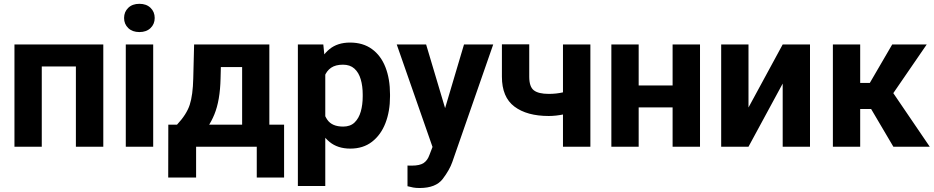

<svg xmlns="http://www.w3.org/2000/svg" viewBox="-20 -758 4824 992"><path d="M409.2 -528.3V-414.5H156.7V-528.3ZM195.8 -528.3V0H54.7V-528.3ZM513.7 -528.3V0H372.1V-528.3Z M771.5 -528.3V0H629.9V-528.3ZM621.1 -665Q621.1 -696.8 642.6 -717.5Q664.1 -738.3 700.2 -738.3Q736.3 -738.3 757.8 -717.5Q779.3 -696.8 779.3 -665Q779.3 -633.8 757.8 -613Q736.3 -592.3 700.2 -592.3Q664.1 -592.3 642.6 -613Q621.1 -633.8 621.1 -665Z M982.9 -528.3H1124L1119.6 -353Q1117.2 -238.8 1087.4 -166.5Q1057.6 -94.2 1010.7 -54.9Q963.9 -15.6 909.2 0H880.9L879.4 -112.3L894.5 -113.8Q944.3 -167 960.4 -217Q976.6 -267.1 978.5 -353ZM1021 -528.3H1371.6V0H1231V-411.6H1021ZM849.6 -113.8H1447.8V159.2H1306.6V0H993.2V159.2H849.1Z M1660.6 -426.8V203.1H1519V-528.3H1650.4ZM1995.1 -270V-259.8Q1995.1 -182.6 1971.4 -121.8Q1947.8 -61 1902.1 -25.6Q1856.4 9.8 1790 9.8Q1724.6 9.8 1682.6 -24.9Q1640.6 -59.6 1617.2 -118.7Q1593.8 -177.7 1584 -251V-271.5Q1593.8 -348.6 1616.9 -408.9Q1640.1 -469.2 1681.9 -503.7Q1723.6 -538.1 1788.6 -538.1Q1855.5 -538.1 1901.6 -504.6Q1947.8 -471.2 1971.4 -410.9Q1995.1 -350.6 1995.1 -270ZM1854 -259.8V-270Q1854 -313.5 1843.7 -348.4Q1833.5 -383.3 1811 -403.6Q1788.6 -423.8 1752 -423.8Q1713.9 -423.8 1690.7 -408Q1667.5 -392.1 1656.3 -362.5Q1645 -333 1643.1 -292V-230Q1646.5 -175.3 1670.9 -139.6Q1695.3 -104 1752.9 -104Q1790 -104 1812 -125.2Q1834 -146.5 1844 -181.6Q1854 -216.8 1854 -259.8Z M2238.3 -60.1 2377.4 -528.3H2528.3L2316.9 79.1Q2303.2 119.1 2267.6 166.3Q2231.9 213.4 2148 213.4Q2128.4 213.4 2115.2 210.9Q2102.1 208.5 2085.4 204.1V97.2Q2090.3 97.7 2096.2 97.7Q2102.1 97.7 2107.4 97.7Q2148.9 97.7 2168.9 84.2Q2189 70.8 2199.2 41.5ZM2181.6 -528.3 2294.4 -149.9 2314.9 4.9 2219.2 14.2 2029.8 -528.3Z M3030.3 -528.3V0H2888.7V-528.3ZM2964.4 -303.2V-189.5Q2938.5 -176.8 2895.5 -167.7Q2852.5 -158.7 2815.4 -158.7Q2702.6 -158.7 2637.9 -207.3Q2573.2 -255.9 2573.2 -361.8V-528.8H2714.4V-361.8Q2714.4 -309.6 2738.3 -291.3Q2762.2 -272.9 2815.4 -272.9Q2854.5 -272.9 2889.4 -281Q2924.3 -289.1 2964.4 -303.2Z M3500.5 -316.4V-203.1H3233.9V-316.4ZM3279.8 -528.3V0H3138.7V-528.3ZM3596.7 -528.3V0H3455.1V-528.3Z M3847.2 -202.6 4023.9 -528.3H4165V0H4023.9V-326.2L3847.2 0H3706.1V-528.3H3847.2Z M4424.3 -528.3V0H4283.2V-528.3ZM4768.1 -528.3 4539.1 -194.8H4398.4L4380.9 -329.6H4474.1L4589.8 -528.3ZM4595.7 0 4465.3 -221.2 4586.4 -290 4783.7 0Z"/></svg>

Font: RobotoDEMO
Style: Regular
Weight: 400
Designer: Christian Robertson
Foundry: Google
Version: Version 2.136